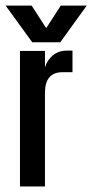

<svg xmlns="http://www.w3.org/2000/svg" viewBox="-28 -671 332 691"><path d="M189 -519H87.9L-7.8 -650.9H85.9L138.2 -569.8L190.9 -650.9H284.2ZM133.8 -487.8V-428.2Q141.6 -454.6 162.1 -471.7Q182.6 -488.8 212.9 -488.8H232.9V-411.1H196.8Q133.8 -411.1 133.8 -336.9V0H43.9V-487.8Z"/></svg>

Font: Teko
Style: Regular
Weight: 400
Designer: Manushi Parikh, Jonny Pinhorn
Foundry: Indian Type Foundry
Version: Version 2.000;PS 1.0;hotconv 1.0.79;makeotf.lib2.5.61930